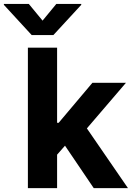

<svg xmlns="http://www.w3.org/2000/svg" viewBox="-84 -974 686 994"><path d="M60.4 0V-727.3H211.6V-338.4H219.8L394.5 -545.5H568.2L365.8 -309.3L578.5 0H401.3L252.5 -219.8L211.6 -173.3V0ZM65 -953.8 136.4 -867.2 207.7 -953.8H336.6V-948.9L192.5 -792.6H79.9L-63.9 -948.9V-953.8Z"/></svg>

Font: Inter P
Style: Bold
Weight: 700
Designer: Rasmus Andersson
Foundry: rsms
Version: Version 3.018;git-588b23468